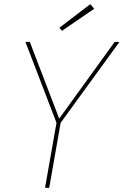

<svg xmlns="http://www.w3.org/2000/svg" viewBox="-20 -901 593 921"><path d="M196 0 251 -312 102 -700H123L264 -332L530 -700H553L271 -312L216 0ZM277 -753 265 -768 413 -881 432 -859Z"/></svg>

Font: DM Sans 9pt Thin
Style: Italic
Weight: 250
Italic angle: -10°
Version: Version 4.004;gftools[0.9.30]